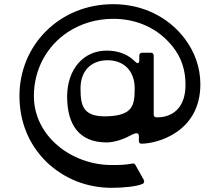

<svg xmlns="http://www.w3.org/2000/svg" viewBox="-20 -724 1051 918"><path d="M514 174C573 174 636 167 662 155C670 151 671 142 667 135L627 64C622 56 617 57 607 59C580 64 557 65 514 65C322 65 142 -73 142 -265C142 -391 203 -504 305 -571C368 -612 442 -634 522 -634C637 -634 737 -587 805 -502C847 -450 867 -389 867 -319C867 -211 808 -163 731 -163C721 -163 715 -166 715 -177V-457C715 -467 710 -472 700 -472H661C651 -472 646 -467 646 -457V-435C646 -421 638 -418 628 -428C592 -464 547 -482 490 -482C379 -482 301 -393 301 -262C301 -132 355 -43 490 -43C517 -43 561 -53 601 -75C676 -116 623 -37 656 -37C730 -37 938 -91 938 -321C938 -401 911 -477 862 -541C782 -645 660 -704 521 -704C398 -704 285 -659 201 -576C119 -495 73 -384 73 -265C73 -142 118 -33 201 49C285 130 394 174 514 174ZM495 -168C376 -163 365 -219 365 -302C365 -384 415 -436 494 -436C573 -436 624 -384 624 -302C624 -220 615 -173 495 -168Z"/></svg>

Font: OpenDyslexic3
Style: Regular
Weight: 400
Designer: Abelardo Gonzalez
Version: Version 3.001;PS 003.001;hotconv 1.0.88;makeotf.lib2.5.64775